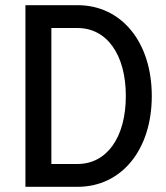

<svg xmlns="http://www.w3.org/2000/svg" viewBox="-20 -720 640 740"><path d="M78 0H279C448 0 565 -142 565 -350C565 -558 448 -700 279 -700H78ZM178 -88V-612H279C392 -612 465 -509 465 -350C465 -191 392 -88 279 -88Z"/></svg>

Font: CommitMono
Style: 500Regular
Weight: 500
Monospace: yes
Designer: Eigil Nikolajsen
Foundry: Eigil Nikolajsen
Version: Version 1.143